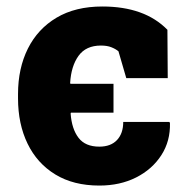

<svg xmlns="http://www.w3.org/2000/svg" viewBox="-20 -558 579 588"><path d="M284.2 10.3Q205.1 10.3 149.4 -23.7Q93.8 -57.6 64.5 -117.9Q35.2 -178.2 35.2 -256.8V-270Q35.2 -348.6 65.4 -409.2Q95.7 -469.7 153.3 -503.9Q210.9 -538.1 293.5 -538.1Q422.9 -538.1 492.7 -466.8L493.7 -318.8H366.7L342.8 -400.9Q334 -408.2 321 -413.3Q308.1 -418.5 289.1 -418.5Q243.2 -418.5 220.5 -387Q197.8 -355.5 194.8 -303.7L195.8 -301.3H327.6V-212.9H197.3L196.3 -210.4Q199.7 -163.1 220.5 -136Q241.2 -108.9 284.2 -108.9Q319.3 -108.9 338.4 -129.2Q357.4 -149.4 357.4 -184.6H498.5L500.5 -181.6Q502 -126 474.1 -82.8Q446.3 -39.6 397 -14.6Q347.7 10.3 284.2 10.3Z"/></svg>

Font: Roboto Slab ExtraBold
Style: Regular
Weight: 800
Designer: Google
Version: Version 2.001; ttfautohint (v1.8.3)